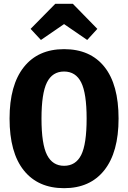

<svg xmlns="http://www.w3.org/2000/svg" viewBox="-20 -967 670 1004"><path d="M600 -347Q600 -171 525.5 -77Q451 17 315 17Q179 17 104.5 -76Q30 -169 30 -347Q30 -522 104.5 -616Q179 -710 315 -710Q452 -710 526 -617.5Q600 -525 600 -347ZM197 -347Q197 -213 226 -156.5Q255 -100 315 -100Q376 -100 404.5 -156.5Q433 -213 433 -347Q433 -479 404.5 -536Q376 -593 315 -593Q254 -593 225.5 -536Q197 -479 197 -347ZM140 -816 269 -947H361L489 -816L436 -758L315 -841L194 -758Z"/></svg>

Font: Fira Sans Condensed
Style: Bold
Weight: 700
Width: 3
Designer: bBox Type GmbH & Carrois Corporate GbR & Edenspiekermann AG
Foundry: bBox Type GmbH & Carrois Corporate GbR & Edenspiekermann AG
Version: Version 4.301